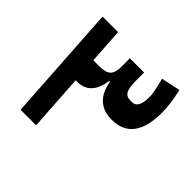

<svg xmlns="http://www.w3.org/2000/svg" viewBox="-155 -782 944 944"><g transform="rotate(45 317.0 -310.5)"><path d="M184 -425H227Q269 -425 286.5 -441.5Q304 -458 304 -499V-559H403V-499Q403 -454 414 -434Q425 -414 451 -414H464Q507 -414 507 -490Q507 -498 506.5 -507Q506 -516 503.5 -528.5Q501 -541 497 -558.5Q493 -576 487 -600L587 -621Q597 -573 601 -541.5Q605 -510 605 -481Q605 -282 454 -282Q338 -282 316 -409H311Q303 -351 275.5 -322.5Q248 -294 203 -294H192L211 0H103L64 -609H172Z"/></g></svg>

Font: IBM Plex Sans Arabic SemiBold
Style: Regular
Weight: 600
Designer: Mike Abbink, Paul van der Laan, Pieter van Rosmalen, Wael Morcos, Khajak Apelian
Foundry: Bold Monday
Version: Version 1.1